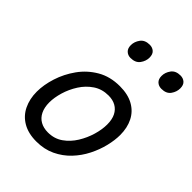

<svg xmlns="http://www.w3.org/2000/svg" viewBox="-229 -914 1051 1051"><g transform="rotate(45 296.5 -388.0)"><path d="M241 19Q179 19 136 -6Q93 -31 71.5 -75.5Q50 -120 50 -176Q50 -229 69 -288.5Q88 -348 125.5 -400.5Q163 -453 219.5 -486Q276 -519 351 -519Q413 -519 455.5 -495.5Q498 -472 519.5 -429.5Q541 -387 541 -331Q541 -291 529.5 -243.5Q518 -196 494.5 -149.5Q471 -103 435 -65Q399 -27 350.5 -4Q302 19 241 19ZM251 -61Q300 -61 337 -87Q374 -113 399 -153.5Q424 -194 437 -238.5Q450 -283 450 -321Q450 -360 437 -386Q424 -412 400 -425.5Q376 -439 343 -439Q293 -439 255 -413.5Q217 -388 191.5 -348Q166 -308 153 -264Q140 -220 140 -183Q140 -144 153.5 -116.5Q167 -89 192 -75Q217 -61 251 -61ZM282 -669Q262 -669 248 -682Q234 -695 234 -720Q234 -747 251.5 -771Q269 -795 306 -795Q327 -795 341 -782.5Q355 -770 355 -744Q355 -717 337.5 -693Q320 -669 282 -669ZM521 -669Q500 -669 486 -682Q472 -695 472 -720Q472 -747 489.5 -771Q507 -795 544 -795Q565 -795 579 -782.5Q593 -770 593 -744Q593 -717 576 -693Q559 -669 521 -669Z"/></g></svg>

Font: Playwrite MX
Style: Regular
Weight: 400
Designer: Veronika Burian, José Scaglione
Foundry: TypeTogether
Version: Version 1.002